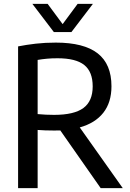

<svg xmlns="http://www.w3.org/2000/svg" viewBox="-20 -967 668 987"><path d="M73 0V-728.5Q115.5 -737 163.8 -742.5Q212 -748 267 -748Q411 -748 482 -692.8Q553 -637.5 553 -523.5Q553 -440.5 511 -387.2Q469 -334 390 -312L611 0H497.5L290 -296.5Q274.5 -296 258.5 -296Q232 -296 212.5 -296.8Q193 -297.5 173.5 -299V0ZM258 -376.5Q361 -376.5 408.8 -411.8Q456.5 -447 456.5 -523Q456.5 -598 413.2 -632.8Q370 -667.5 276 -667.5Q245 -667.5 221.2 -665.2Q197.5 -663 173.5 -659V-380.5Q197 -378.5 215.5 -377.5Q234 -376.5 258 -376.5ZM257 -802 146.5 -947H225L302 -843L379 -947H457.5L347 -802Z"/></svg>

Font: Encode Sans SmCnd Md
Style: Regular
Weight: 500
Width: 4
Designer: Multiple Designers
Foundry: Impallari Type
Version: Version 3.002; ttfautohint (v1.8.3) -l 8 -r 50 -G 200 -x 14 